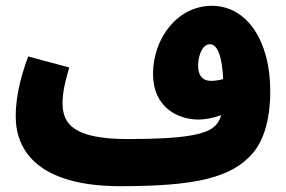

<svg xmlns="http://www.w3.org/2000/svg" viewBox="-20 -619 984 660"><path d="M394 21C650 21 778 -7 851 -95C885 -136 909 -204 909 -307C909 -474 832 -599 708 -599C590 -599 506 -487 506 -365C506 -251 590 -208 663 -208C683 -208 712 -213 740 -223C736 -207 729 -197 722 -189C693 -156 611 -141 420 -141C231 -141 195 -194 195 -265C195 -306 207 -349 218 -387L77 -425C58 -374 34 -298 34 -219C34 -96 118 21 394 21ZM661 -393C661 -429 676 -467 702 -467C728 -467 744 -423 747 -347C732 -343 717 -341 705 -341C676 -341 661 -360 661 -393Z"/></svg>

Font: Noto Sans Arabic ExtCond Blk
Style: Regular
Weight: 900
Width: 2
Designer: Monotype Design Team, Nadine Chahine, Nizar Qandah and Khaled Hosny
Foundry: Monotype Imaging Inc.
Version: Version 2.012